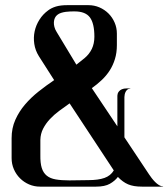

<svg xmlns="http://www.w3.org/2000/svg" viewBox="-20 -714 644 734"><path d="M603.5 -0.5H522.5Q490.2 -0.5 469.7 -9.3Q449.2 -18.1 430.7 -37.6Q419.4 -22.5 400.1 -11.5Q380.9 -0.5 347.2 -0.5H133.3Q110.8 -0.5 91.1 -9Q71.3 -17.6 56.4 -32.5Q41.5 -47.4 33 -67.1Q24.4 -86.9 24.4 -109.4V-186Q24.4 -224.1 38.6 -255.9Q52.7 -287.6 75.7 -314.5Q98.6 -341.3 127.7 -364.3Q156.7 -387.2 187 -407.7L128.4 -499.5Q114.7 -521.5 111.1 -546.1Q107.4 -570.8 112.5 -594.5Q117.7 -618.2 130.9 -638.9Q144 -659.7 164.1 -674.3Q176.3 -683.6 193.8 -689Q211.4 -694.3 237.3 -694.3H317.9Q340.3 -694.3 360.1 -685.8Q379.9 -677.2 394.8 -662.4Q409.7 -647.5 418.2 -627.7Q426.8 -607.9 426.8 -585.4V-541.5Q426.8 -512.2 419.4 -488.3Q412.1 -464.4 399.4 -444.6Q386.7 -424.8 369.1 -408.2Q351.6 -391.6 331.1 -377L428.7 -231V-348.1Q428.7 -351.1 429.9 -355.7Q431.2 -360.4 435.1 -365Q439 -369.6 446 -372.8Q453.1 -376 464.8 -376H455.6H467.8H477.5Q478.5 -376 478.5 -375H477.5Q471.7 -375 467.5 -371.8Q463.4 -368.7 460.7 -363.8Q458 -358.9 456.8 -353.3Q455.6 -347.7 455.6 -342.8V-189L549.8 -47.4Q553.7 -41.5 559.8 -33.4Q565.9 -25.4 573 -18.3Q580.1 -11.2 587.9 -6.3Q595.7 -1.5 603.5 -1.5ZM246.1 -318.8Q226.6 -305.2 206.8 -290.5Q187 -275.9 171.1 -259Q155.3 -242.2 145 -222.4Q134.8 -202.6 134.3 -179.2V-121.1Q133.8 -90.8 139.6 -72Q145.5 -53.2 158.7 -42.5Q171.9 -31.7 193.1 -28.1Q214.4 -24.4 245.1 -24.4L317.9 -25.4Q355.5 -25.4 379.2 -33.7Q402.8 -42 415 -62.5ZM265.1 -670.4Q257.8 -670.4 249 -670.2Q240.2 -669.9 231.2 -668.7Q222.2 -667.5 213.6 -664.8Q205.1 -662.1 199.2 -657.2Q193.4 -652.8 189.9 -645.5Q186.5 -638.2 186 -629.4Q185.5 -620.6 188 -611.1Q190.4 -601.6 196.3 -592.3L272 -466.8L303.2 -491.7Q321.3 -506.8 331.1 -527.1Q340.8 -547.4 340.8 -573.7Q340.8 -624.5 323.7 -647.5Q306.6 -670.4 265.1 -670.4Z"/></svg>

Font: Unique
Style: Regular
Weight: 400
Designer: Anna Pocius (aka Artmaker)
Foundry: Anna Pocius
Version: Version 1.000 2013 initial release